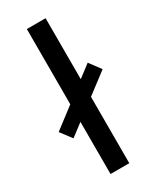

<svg xmlns="http://www.w3.org/2000/svg" viewBox="-199 -797 692 851"><g transform="rotate(-30 147.0 -371.0)"><path d="M99 0V-742H195V0ZM36 -219 -7 -276 258 -478 301 -420Z"/></g></svg>

Font: Montserrat Thin Medium
Style: Regular
Weight: 500
Version: Version 9.000